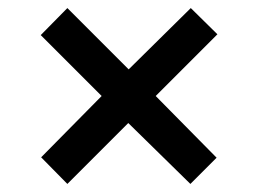

<svg xmlns="http://www.w3.org/2000/svg" viewBox="-20 -591 640 476"><path d="M147 -135 82 -201 232 -353 81 -504 147 -571 299 -419 453 -571 519 -506 366 -353 517 -200 452 -135 298 -286Z"/></svg>

Font: Noto Sans Mono SemiBold
Style: Regular
Weight: 600
Designer: Monotype Design Team
Foundry: Monotype Imaging Inc.
Version: Version 2.014; ttfautohint (v1.8.4.7-5d5b)